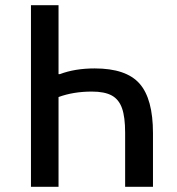

<svg xmlns="http://www.w3.org/2000/svg" viewBox="-20 -718 680 738"><path d="M99 -698H205V-433H210Q268 -455 344 -455Q465 -455 516.5 -396.5Q568 -338 568 -206V0H461V-208Q461 -268 449 -302Q437 -336 409.5 -351Q382 -366 333 -366Q262 -366 205 -345V0H99Z"/></svg>

Font: Writer Medium
Style: Regular
Weight: 500
Monospace: yes
Designer: Mike Abbink, Paul van der Laan, Pieter van Rosmalen
Foundry: Bold Monday
Version: Version 2.001 2020